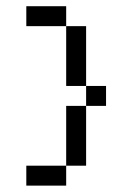

<svg xmlns="http://www.w3.org/2000/svg" viewBox="-20 -582 415 602"><path d="M62.5 -62.5H187.5V0H62.5ZM187.5 -250H250V-62.5H187.5ZM250 -312.5H312.5V-250H250ZM187.5 -500H250V-312.5H187.5ZM62.5 -562.5H187.5V-500H62.5Z"/></svg>

Font: Pixel Operator
Style: Regular
Weight: 400
Designer: Jayvee Enaguas (HarvettFox96)
Version: 2016.04.25